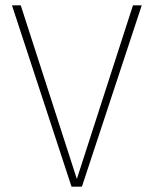

<svg xmlns="http://www.w3.org/2000/svg" viewBox="-20 -702 578 722"><path d="M513 -682 288 0H249L25 -682H58L269 -29L480 -682Z"/></svg>

Font: Firava
Style: Regular
Weight: 400
Designer: Carrois Corporate & Edenspiekermann AG
Foundry: Greg Finn Gibson
Version: Version 5.000